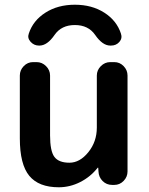

<svg xmlns="http://www.w3.org/2000/svg" viewBox="-20 -783 629 813"><path d="M492 -641Q499 -621 485.5 -605.5Q472 -590 450 -590H447Q414 -590 383 -635Q354 -677 297 -677Q240 -677 211 -635Q180 -590 147 -590H145Q124 -590 109.5 -606Q95 -622 102 -641Q120 -696 172.5 -729.5Q225 -763 297 -763Q369 -763 421.5 -729.5Q474 -696 492 -641ZM229 10Q144 10 104 -38.5Q64 -87 64 -197V-463Q64 -486 80.5 -503Q97 -520 120 -520H135Q158 -520 175 -503Q192 -486 192 -463V-210Q192 -143 210.5 -118.5Q229 -94 274 -94Q318 -94 354 -138.5Q390 -183 390 -243V-463Q390 -486 407 -503Q424 -520 447 -520H464Q487 -520 503.5 -503Q520 -486 520 -463V-57Q520 -34 503.5 -17Q487 0 464 0H455Q431 0 414.5 -16.5Q398 -33 397 -57L396 -72Q396 -73 395 -73Q393 -73 393 -72Q363 -34 319.5 -12Q276 10 229 10Z"/></svg>

Font: Rounded Mplus 1c Bold
Style: Bold
Weight: 700
Version: Version 1.059.20150529